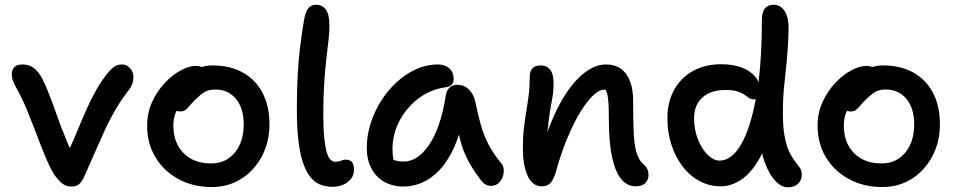

<svg xmlns="http://www.w3.org/2000/svg" viewBox="-20 -780 4052 813"><path d="M282 10Q260 10 243.5 -3Q227 -16 208 -43Q194 -66 177 -105Q160 -144 143.5 -188.5Q127 -233 111 -272Q91 -325 76 -356Q61 -387 50.5 -405.5Q40 -424 35 -437.5Q30 -451 30 -468Q30 -484 40.5 -495.5Q51 -507 76 -507Q105 -507 125 -490.5Q145 -474 159.5 -446Q174 -418 187 -383Q204 -341 220.5 -293Q237 -245 256 -200Q265 -175 276 -153Q292 -188 305 -220Q325 -269 345 -314Q365 -359 388 -400Q411 -441 443 -479Q456 -493 468 -500Q480 -507 497 -507Q511 -507 522 -499Q533 -491 539 -479.5Q545 -468 545 -454Q545 -439 540.5 -426Q536 -413 528 -402Q493 -357 468.5 -315Q444 -273 424.5 -230.5Q405 -188 384 -139.5Q363 -91 336 -31Q325 -8 313.5 1Q302 10 282 10Z M877 12Q798 12 736 -21.5Q674 -55 638.5 -113.5Q603 -172 603 -248Q603 -302 624 -348Q645 -394 677.5 -428.5Q710 -463 745.5 -482Q781 -501 809 -501Q822 -501 833 -497Q833 -497 834 -496Q856 -503 879 -503Q955 -503 1009 -472.5Q1063 -442 1092 -386Q1121 -330 1121 -254Q1121 -179 1089 -118.5Q1057 -58 1002 -23Q947 12 877 12ZM728 -311Q726 -307 724 -303Q714 -278 714 -249Q714 -176 757 -132Q800 -88 874 -88Q936 -88 974 -133.5Q1012 -179 1012 -254Q1012 -322 979 -361.5Q946 -401 891 -401Q862 -401 844 -389Q826 -377 806 -357Q791 -342 782 -331Q773 -320 764.5 -314Q756 -308 742 -308Q734 -308 728 -311Z M1388 11Q1366 11 1344 4.5Q1322 -2 1303 -20.5Q1284 -39 1269 -75Q1254 -111 1245.5 -170Q1237 -229 1237 -317Q1237 -398 1240.5 -462.5Q1244 -527 1251 -583Q1258 -639 1267 -693Q1273 -730 1285.5 -745Q1298 -760 1318 -760Q1345 -760 1360 -739Q1375 -718 1375 -671Q1375 -642 1371 -608.5Q1367 -575 1362 -532.5Q1357 -490 1353 -432.5Q1349 -375 1349 -297Q1349 -236 1353 -196.5Q1357 -157 1363.5 -135Q1370 -113 1379.5 -104Q1389 -95 1399 -95Q1411 -95 1418.5 -97.5Q1426 -100 1431 -102Q1436 -104 1442 -104Q1464 -104 1471.5 -92Q1479 -80 1479 -62Q1479 -29 1452 -9Q1425 11 1388 11Z M1689 10Q1642 10 1606.5 -10.5Q1571 -31 1552 -68Q1533 -105 1533 -155Q1533 -204 1548.5 -254.5Q1564 -305 1592 -350Q1620 -395 1658 -430.5Q1696 -466 1741 -486.5Q1786 -507 1836 -507Q1863 -507 1882 -491Q1901 -475 1901 -444Q1901 -431 1893 -422Q1885 -413 1870 -411Q1802 -402 1750.5 -362Q1699 -322 1670.5 -266Q1642 -210 1642 -149Q1642 -124 1646 -104Q1646 -103 1646 -103Q1646 -103 1647 -103Q1663 -96 1690 -96Q1749 -96 1797.5 -167.5Q1846 -239 1868 -377Q1871 -398 1884 -409.5Q1897 -421 1916 -421Q1945 -421 1965 -401.5Q1985 -382 1992 -352Q2003 -298 2015 -254.5Q2027 -211 2047 -171.5Q2067 -132 2102 -89Q2112 -78 2113 -61.5Q2114 -45 2108 -29.5Q2102 -14 2089.5 -3.5Q2077 7 2060 7Q2045 7 2035.5 1Q2026 -5 2018 -15Q1998 -41 1981 -67.5Q1964 -94 1949.5 -126.5Q1935 -159 1925 -203Q1924 -206 1923 -209Q1914 -182 1904 -158Q1876 -97 1841 -60Q1806 -23 1767 -6.5Q1728 10 1689 10Z M2671 9Q2637 9 2611.5 -20.5Q2586 -50 2572 -113.5Q2558 -177 2558 -279Q2558 -319 2556.5 -343.5Q2555 -368 2551 -383Q2548 -392 2544 -400Q2540 -400 2537 -400Q2517 -400 2491.5 -376Q2466 -352 2438.5 -307.5Q2411 -263 2385 -201.5Q2359 -140 2338 -67Q2327 -24 2313 -7.5Q2299 9 2275 9Q2234 9 2214 -36Q2194 -81 2194 -151Q2194 -201 2198.5 -238.5Q2203 -276 2208.5 -308.5Q2214 -341 2218.5 -375.5Q2223 -410 2223 -454Q2223 -478 2234.5 -490.5Q2246 -503 2269 -503Q2295 -503 2309.5 -485Q2324 -467 2324 -426Q2324 -395 2319 -366.5Q2314 -338 2308.5 -305.5Q2303 -273 2299 -229Q2299 -225 2298 -221Q2323 -290 2352 -343Q2397 -424 2447 -465.5Q2497 -507 2545 -507Q2584 -507 2609.5 -488.5Q2635 -470 2648 -435.5Q2661 -401 2661 -353Q2661 -278 2663 -224.5Q2665 -171 2674.5 -137Q2684 -103 2704 -85Q2716 -75 2721 -64Q2726 -53 2726 -37Q2726 -19 2712.5 -5Q2699 9 2671 9Z M3033 9Q2983 9 2941 -14Q2899 -37 2869 -77Q2839 -117 2822.5 -169Q2806 -221 2806 -279Q2806 -348 2834.5 -399.5Q2863 -451 2914.5 -479.5Q2966 -508 3034 -508Q3085 -508 3122 -493.5Q3159 -479 3179 -454Q3187 -444 3192 -432Q3206 -546 3206 -695Q3206 -730 3219.5 -745Q3233 -760 3255 -760Q3286 -760 3303.5 -731.5Q3321 -703 3319 -649Q3317 -578 3311.5 -523Q3306 -468 3300.5 -416.5Q3295 -365 3295 -302Q3295 -239 3303 -199Q3311 -159 3323 -135Q3335 -111 3346.5 -96.5Q3358 -82 3366.5 -70Q3375 -58 3375 -41Q3375 -18 3360 -2.5Q3345 13 3317 13Q3291 13 3268 -9Q3245 -31 3228 -69Q3215 -97 3207 -130Q3201 -119 3196 -109Q3160 -46 3117.5 -18.5Q3075 9 3033 9ZM3180 -360Q3177 -359 3173 -359Q3161 -359 3152 -365Q3143 -371 3132 -379Q3121 -387 3102.5 -393Q3084 -399 3052 -399Q2989 -399 2954 -367Q2919 -335 2919 -279Q2919 -231 2935 -190.5Q2951 -150 2976 -125Q3001 -100 3027 -100Q3079 -100 3119 -170Q3157 -236 3180 -360Z M3716 12Q3637 12 3575 -21.5Q3513 -55 3477.5 -113.5Q3442 -172 3442 -248Q3442 -302 3463 -348Q3484 -394 3516.5 -428.5Q3549 -463 3584.5 -482Q3620 -501 3648 -501Q3661 -501 3672 -497Q3672 -497 3673 -496Q3695 -503 3718 -503Q3794 -503 3848 -472.5Q3902 -442 3931 -386Q3960 -330 3960 -254Q3960 -179 3928 -118.5Q3896 -58 3841 -23Q3786 12 3716 12ZM3567 -311Q3565 -307 3563 -303Q3553 -278 3553 -249Q3553 -176 3596 -132Q3639 -88 3713 -88Q3775 -88 3813 -133.5Q3851 -179 3851 -254Q3851 -322 3818 -361.5Q3785 -401 3730 -401Q3701 -401 3683 -389Q3665 -377 3645 -357Q3630 -342 3621 -331Q3612 -320 3603.5 -314Q3595 -308 3581 -308Q3573 -308 3567 -311Z"/></svg>

Font: Shantell Sans Light Medium
Style: Regular
Weight: 500
Version: Version 1.008;[ac192a2d6]